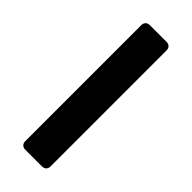

<svg xmlns="http://www.w3.org/2000/svg" viewBox="-232 -731 763 763"><g transform="rotate(45 149.5 -350.0)"><path d="M102 0Q91 0 84.5 -6.5Q78 -13 78 -24V-676Q78 -687 84.5 -693.5Q91 -700 102 -700H196Q207 -700 213.5 -693.5Q220 -687 220 -676V-24Q220 -13 213.5 -6.5Q207 0 196 0Z"/></g></svg>

Font: Fz Rubik Med
Style: Regular
Weight: 500
Designer: Hubert and Fischer
Foundry: Hubert and Fischer
Version: Vit hóa bi FontZin.com